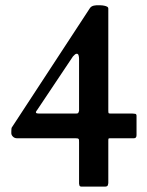

<svg xmlns="http://www.w3.org/2000/svg" viewBox="-20 -693 552 721"><path d="M22.5 -192.9Q22.5 -194.8 22.5 -198Q22.5 -201.2 22.7 -204.6Q22.9 -208 23.2 -210.7Q23.4 -213.4 24.4 -214.4L317.4 -662.1Q320.3 -666.5 324.2 -668.7Q328.1 -670.9 332.5 -671.9Q336.9 -672.9 341.1 -673.1Q345.2 -673.3 348.1 -673.3Q352.1 -673.3 358.6 -673.1Q365.2 -672.9 371.3 -671.6Q377.4 -670.4 382.1 -668Q386.7 -665.5 386.7 -660.6V-278.8Q386.7 -269.5 387.9 -268.1Q389.2 -266.6 396 -266.6H477.5Q482.9 -266.6 487.8 -265.6Q492.7 -264.6 492.7 -257.8V-185.5Q492.7 -173.8 482.9 -173.8H394Q388.7 -173.8 387.7 -172.6Q386.7 -171.4 386.7 -164.1V-5.4Q386.7 -2.9 385 2.4Q383.3 7.8 373.5 7.8H286.6Q279.8 7.8 278.3 3.4Q276.9 -1 276.9 -3.4V-159.2Q276.9 -164.6 276.6 -167.5Q276.4 -170.4 274.4 -171.9Q272.5 -173.3 268.6 -173.6Q264.6 -173.8 257.3 -173.8H43.9Q34.7 -173.8 28.6 -179.9Q22.5 -186 22.5 -192.9ZM114.7 -272.5Q114.7 -268.6 117.9 -267.6Q121.1 -266.6 130.4 -266.6H266.1Q272.5 -266.6 274.2 -269.5Q275.9 -272.5 276.9 -276.4V-472.2Q276.9 -479 275.1 -485.1Q273.4 -491.2 268.1 -491.2Q264.2 -491.2 260.5 -487.5Q256.8 -483.9 253.9 -481L120.1 -280.8Q119.1 -279.8 118.4 -278.6Q117.7 -277.3 116.7 -275.9Q115.7 -273.9 114.7 -272.5Z"/></svg>

Font: Cardo
Style: Bold
Weight: 700
Designer: David J. Perry
Foundry: David J. Perry
Version: Version 1.0011